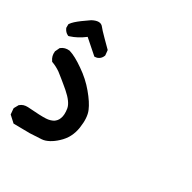

<svg xmlns="http://www.w3.org/2000/svg" viewBox="-144 -467 768 769"><g transform="rotate(30 239.5 -83.0)"><path d="M84 178.7 13.7 177.7H9.8L7.3 175.3L-15.1 154.8L-18.1 152.3L-18.6 148.4L-20.5 127V124L-19 121.1L-10.3 105.5L-9.8 104L-8.3 103Q5.4 90.8 26.9 91.8Q90.8 96.7 112.3 95.2Q122.1 94.7 130.4 92.3Q138.7 89.8 145 86.4Q150.9 82.5 155.8 76.9Q160.6 71.3 163.6 63Q170.4 45.9 166 18.1Q161.6 -8.8 122.1 -43Q111.3 -51.8 102.3 -59.6Q93.3 -67.4 85.4 -73.5Q77.6 -79.6 71.5 -84.5Q65.4 -89.4 61 -92.8Q42.5 -105.5 22.9 -112.8L20 -113.8L18.6 -116.2Q6.3 -133.3 8.8 -154.3V-156.2L9.8 -157.7L17.6 -174.3L18.6 -176.3L20.5 -177.7Q36.1 -189.9 57.6 -187.5H58.6L59.6 -187Q87.4 -178.7 128.4 -149.9Q169.9 -121.6 200.2 -85Q231 -48.3 242.7 -20Q255.4 9.3 248 58.6Q240.7 108.4 204.6 141.1Q196.3 148.9 188 155Q179.7 161.1 171.4 165.5Q163.1 169.9 155 172.6Q147 175.3 138.7 175.8Q111.8 177.7 84.5 178.7ZM152.8 -219.2 93.3 -271.5Q61.5 -247.1 28.3 -236.8L24.4 -235.8L21 -237.3Q8.3 -243.7 2 -257.8L1 -259.8V-261.7V-273.4V-276.4L2.4 -278.8Q7.3 -286.1 16.6 -294.7Q25.9 -303.2 39.1 -313Q52.2 -322.8 70.8 -335.4H71.3V-335.9Q107.4 -355.5 122.6 -335Q125.5 -331.1 133.5 -322.3Q141.6 -313.5 155.3 -299.8Q168.9 -286.1 186.5 -268.6L189 -266.1L189.5 -262.7L191.4 -244.1V-241.7L190.4 -239.3Q188.5 -234.4 185.5 -230.5Q182.6 -226.6 178.7 -223.6Q174.8 -220.7 169.9 -218.8L168.9 -218.3L167.5 -217.8L160.6 -216.8L156.2 -216.3Z"/></g></svg>

Font: NaikaiFont
Style: Bold
Weight: 700
Version: Version 1.89